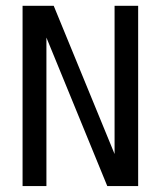

<svg xmlns="http://www.w3.org/2000/svg" viewBox="-20 -624 540 644"><path d="M55.7 -604.5H160.2L364.3 -107.4V-604.5H443.4V0H339.8L135.7 -498V0H55.7Z"/></svg>

Font: BabelStone Marchen
Style: Regular
Weight: 400
Designer: Andrew West
Foundry: Andrew West
Version: Version 9.003 2021-11-11